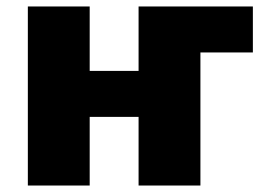

<svg xmlns="http://www.w3.org/2000/svg" viewBox="-20 -573 825 593"><path d="M66 0V-553H257V-354H408V-553H761V-411H599V0H408V-212H257V0Z"/></svg>

Font: Noto Sans Black
Style: Regular
Weight: 900
Designer: Monotype Design Team
Foundry: Monotype Imaging Inc.
Version: Version 2.007